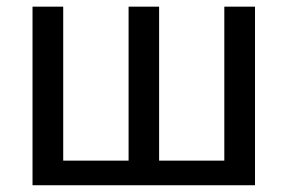

<svg xmlns="http://www.w3.org/2000/svg" viewBox="-20 -548 849 568"><path d="M167 -528.3V-72.8H360.4V-528.3H450.7V-72.8H643.6V-528.3H734.4V0H76.2V-528.3Z"/></svg>

Font: Roboto Web
Style: Regular
Weight: 400
Designer: Google
Version: Version 1.200310; 2013